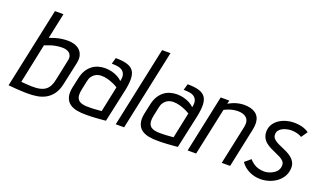

<svg xmlns="http://www.w3.org/2000/svg" viewBox="-74 -1127 2619 1571"><g transform="rotate(20 1236.0 -341.5)"><path d="M217 -477 264 -700H190L41 0Q46 0 59.5 1.5Q73 3 91 4.5Q109 6 129.5 7Q150 8 169 9Q188 10 203 10Q249 11 291 4Q333 -3 367 -22.5Q401 -42 425.5 -77Q450 -112 461 -165L503 -359Q512 -400 504 -428.5Q496 -457 476.5 -475Q457 -493 430 -501Q403 -509 374 -509Q345 -509 318 -505Q291 -501 266 -493.5Q241 -486 217 -477ZM129 -62 201 -406Q223 -415 247 -423Q271 -431 297 -435.5Q323 -440 352 -440Q365 -440 380.5 -436.5Q396 -433 408.5 -424Q421 -415 427.5 -397.5Q434 -380 427 -352L390 -176Q384 -145 372.5 -122Q361 -99 342 -84Q323 -69 293 -62Q263 -55 218 -56Q200 -57 184 -58Q168 -59 155.5 -60Q143 -61 136 -61.5Q129 -62 129 -62Z M888 -345Q872 -362 847.5 -375Q823 -388 795 -395Q767 -402 737 -402Q708 -402 679.5 -394Q651 -386 627 -368Q603 -350 585 -321.5Q567 -293 558 -252L539 -165Q528 -112 538 -77.5Q548 -43 573.5 -23.5Q599 -4 637.5 3.5Q676 11 722 10Q738 10 758.5 9.5Q779 9 799.5 7.5Q820 6 839 4.5Q858 3 871 2Q884 1 889 0L953 -294Q965 -353 963.5 -394.5Q962 -436 944 -461Q926 -486 888 -497.5Q850 -509 789 -509L774 -455Q803 -455 827.5 -451Q852 -447 868 -434.5Q884 -422 890 -401Q896 -380 888 -345ZM876 -286 829 -62Q829 -62 824 -61.5Q819 -61 810.5 -60.5Q802 -60 790 -59Q778 -58 764.5 -57Q751 -56 736 -56Q691 -54 663.5 -61Q636 -68 624 -83.5Q612 -99 610.5 -122Q609 -145 616 -175L631 -246Q636 -274 647.5 -290.5Q659 -307 673 -316.5Q687 -326 702 -329.5Q717 -333 729 -333Q758 -333 785 -325.5Q812 -318 835.5 -307.5Q859 -297 876 -286Z M974 0H1047L1196 -700H1123Z M1514 -345Q1498 -362 1473.5 -375Q1449 -388 1421 -395Q1393 -402 1363 -402Q1334 -402 1305.5 -394Q1277 -386 1253 -368Q1229 -350 1211 -321.5Q1193 -293 1184 -252L1165 -165Q1154 -112 1164 -77.5Q1174 -43 1199.5 -23.5Q1225 -4 1263.5 3.5Q1302 11 1348 10Q1364 10 1384.5 9.5Q1405 9 1425.5 7.5Q1446 6 1465 4.5Q1484 3 1497 2Q1510 1 1515 0L1579 -294Q1591 -353 1589.5 -394.5Q1588 -436 1570 -461Q1552 -486 1514 -497.5Q1476 -509 1415 -509L1400 -455Q1429 -455 1453.5 -451Q1478 -447 1494 -434.5Q1510 -422 1516 -401Q1522 -380 1514 -345ZM1502 -286 1455 -62Q1455 -62 1450 -61.5Q1445 -61 1436.5 -60.5Q1428 -60 1416 -59Q1404 -58 1390.5 -57Q1377 -56 1362 -56Q1317 -54 1289.5 -61Q1262 -68 1250 -83.5Q1238 -99 1236.5 -122Q1235 -145 1242 -175L1257 -246Q1262 -274 1273.5 -290.5Q1285 -307 1299 -316.5Q1313 -326 1328 -329.5Q1343 -333 1355 -333Q1384 -333 1411 -325.5Q1438 -318 1461.5 -307.5Q1485 -297 1502 -286Z M1970 -342 1897 0H1970L2043 -345Q2050 -379 2048 -405.5Q2046 -432 2035.5 -451.5Q2025 -471 2006.5 -484Q1988 -497 1963 -503Q1938 -509 1908 -509Q1885 -509 1861 -504Q1837 -499 1815 -490Q1793 -481 1774 -470L1781 -500H1706L1600 0H1674L1762 -412Q1783 -423 1803.5 -430Q1824 -437 1843 -440Q1862 -443 1880 -443Q1901 -443 1920 -437.5Q1939 -432 1952 -420Q1965 -408 1970 -389Q1975 -370 1970 -342Z M2434 -421 2472 -476Q2453 -490 2430.5 -498Q2408 -506 2385 -509Q2362 -512 2341 -512Q2308 -512 2274.5 -502.5Q2241 -493 2213.5 -474.5Q2186 -456 2169 -428Q2152 -400 2152 -364Q2153 -334 2164.5 -312Q2176 -290 2195.5 -275Q2215 -260 2237.5 -248.5Q2260 -237 2283 -227.5Q2306 -218 2325.5 -207.5Q2345 -197 2357 -183.5Q2369 -170 2369 -150Q2369 -126 2357.5 -107.5Q2346 -89 2327 -77Q2308 -65 2287 -58.5Q2266 -52 2247 -52Q2219 -52 2195 -59Q2171 -66 2152 -79.5Q2133 -93 2116 -112L2065 -69Q2092 -29 2138 -6Q2184 17 2238 17Q2276 17 2312.5 5.5Q2349 -6 2379 -28.5Q2409 -51 2427 -83Q2445 -115 2446 -156Q2446 -185 2434 -206Q2422 -227 2402.5 -242Q2383 -257 2359.5 -268.5Q2336 -280 2313 -289.5Q2290 -299 2270 -310Q2250 -321 2238.5 -334.5Q2227 -348 2227 -368Q2227 -388 2237.5 -402.5Q2248 -417 2265 -426Q2282 -435 2301 -439.5Q2320 -444 2338 -445Q2356 -445 2373.5 -442.5Q2391 -440 2406.5 -434.5Q2422 -429 2434 -421Z"/></g></svg>

Font: Advent Pro Medium
Style: Italic
Weight: 500
Italic angle: -12°
Version: Version 3.000